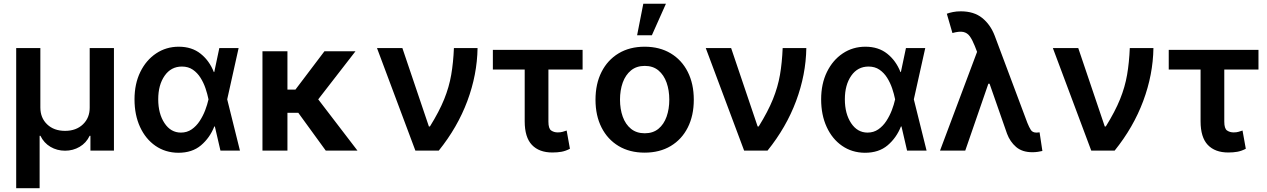

<svg xmlns="http://www.w3.org/2000/svg" viewBox="-20 -801 6738 1021"><path d="M66.1 199.9V-545.5H194.6V-229.4Q194.6 -174 230.8 -139.6Q267 -105.1 326 -105.1Q384.9 -105.1 421.2 -139.9Q457.4 -174.7 457 -229.4V-545.5H585.9V0H460.9V-78.8H456.7Q438.6 -40.8 403.4 -20.2Q368.3 0.4 326 0.4Q283.4 0.4 248.4 -20.2Q213.4 -40.8 195 -78.8H190.7V199.9Z M927.6 11.4Q859 10.7 806.6 -25.6Q754.3 -61.8 724.8 -125.7Q695.3 -189.6 695.3 -272.7Q695.3 -355.5 726.2 -418.5Q757.1 -481.5 810.4 -517Q863.6 -552.6 930.8 -552.6Q1000 -552.6 1046.7 -515.4Q1093.4 -478.3 1117.2 -417.6H1119.3L1146.3 -545.5H1248.9L1188.2 -272.7L1256 0H1152.3L1122.5 -128.6H1119.7Q1095.9 -68.2 1048.8 -28.2Q1001.8 11.7 927.6 11.4ZM1088.8 -272.7 1088.4 -274.1Q1083.1 -300.8 1073 -330.8Q1062.9 -360.8 1046.3 -387.3Q1029.8 -413.7 1005.5 -430.4Q981.2 -447.1 947.4 -447.1Q889.6 -447.1 855.5 -398.3Q821.4 -349.4 821.4 -273.1Q821.4 -196.4 854.8 -146.1Q888.1 -95.9 942.1 -95.9Q974.4 -95.9 999.3 -113.1Q1024.1 -130.3 1041.9 -157.5Q1059.7 -184.7 1071.2 -215Q1082.7 -245.4 1088.4 -271.3Z M1508.5 -528.4V-324.6H1551.1L1705.3 -528.4H1870.4L1672.2 -272.7L1881 0H1712.4L1566.1 -201.3H1508.5V0H1375.7V-528.4Z M2188.9 0 1984.7 -545.5H2119.7L2260.7 -128.6H2266.3Q2315.7 -208.1 2342 -273.3Q2368.3 -338.4 2379.4 -403.1Q2390.6 -467.7 2393.8 -545.5H2519.5Q2517.4 -403.8 2465.2 -263.8Q2413 -123.9 2313.2 0Z M3078.1 -535.9V-431.1H2896.3V-154.1Q2896.3 -117.2 2911 -107.1Q2925.8 -96.9 2945.7 -96.9Q2961.3 -96.9 2971.9 -100.1Q2982.6 -103.3 2993.3 -106.9L3010.7 -9.9Q2987.6 2.1 2965.9 6Q2944.2 9.9 2917.3 9.9Q2846.9 9.9 2808.6 -30.4Q2770.2 -70.7 2770.2 -156.2V-431.1H2600.9V-535.9Z M3408 10.7Q3328.1 10.7 3269.5 -24.5Q3210.9 -59.7 3178.8 -123Q3146.7 -186.4 3146.7 -270.6Q3146.7 -355.1 3178.8 -418.5Q3210.9 -481.9 3269.5 -517.2Q3328.1 -552.6 3408 -552.6Q3487.9 -552.6 3546.7 -517.2Q3605.5 -481.9 3637.4 -418.5Q3669.4 -355.1 3669.4 -270.6Q3669.4 -186.4 3637.4 -123Q3605.5 -59.7 3546.7 -24.5Q3487.9 10.7 3408 10.7ZM3408.7 -92.3Q3452.4 -92.3 3481.4 -116.1Q3510.3 -139.9 3524.7 -180.6Q3539.1 -221.2 3539.1 -271Q3539.1 -321 3524.7 -361.7Q3510.3 -402.3 3481.4 -426.5Q3452.4 -450.6 3408.7 -450.6Q3364.7 -450.6 3335.4 -426.5Q3306.1 -402.3 3291.5 -361.7Q3277 -321 3277 -271Q3277 -221.2 3291.5 -180.6Q3306.1 -139.9 3335.4 -116.1Q3364.7 -92.3 3408.7 -92.3ZM3367.9 -613.3 3400.9 -781.2H3521.3L3446.4 -613.3Z M3937.1 0 3733 -545.5H3867.9L4008.9 -128.6H4014.6Q4063.9 -208.1 4090.2 -273.3Q4116.5 -338.4 4127.7 -403.1Q4138.8 -467.7 4142 -545.5H4267.8Q4265.6 -403.8 4213.4 -263.8Q4161.2 -123.9 4061.4 0Z M4578.8 11.4Q4510.3 10.7 4457.9 -25.6Q4405.5 -61.8 4376.1 -125.7Q4346.6 -189.6 4346.6 -272.7Q4346.6 -355.5 4377.5 -418.5Q4408.4 -481.5 4461.6 -517Q4514.9 -552.6 4582 -552.6Q4651.3 -552.6 4698 -515.4Q4744.7 -478.3 4768.5 -417.6H4770.6L4797.6 -545.5H4900.2L4839.5 -272.7L4907.3 0H4803.6L4773.8 -128.6H4771Q4747.2 -68.2 4700.1 -28.2Q4653.1 11.7 4578.8 11.4ZM4740.1 -272.7 4739.7 -274.1Q4734.4 -300.8 4724.3 -330.8Q4714.1 -360.8 4697.6 -387.3Q4681.1 -413.7 4656.8 -430.4Q4632.5 -447.1 4598.7 -447.1Q4540.8 -447.1 4506.7 -398.3Q4472.7 -349.4 4472.7 -273.1Q4472.7 -196.4 4506 -146.1Q4539.4 -95.9 4593.4 -95.9Q4625.7 -95.9 4650.6 -113.1Q4675.4 -130.3 4693.2 -157.5Q4710.9 -184.7 4722.5 -215Q4734 -245.4 4739.7 -271.3Z M5469.8 8.5Q5415.8 8.5 5383.3 -19.5Q5350.9 -47.6 5335.2 -89.8L5242.2 -355.8H5235.8L5112.9 0H4978.7L5175.8 -525.2L5163.4 -557.2Q5150.6 -589.1 5137.3 -607.8Q5123.9 -626.4 5102.8 -631Q5081.7 -635.7 5044.7 -625.4L5014.9 -728Q5028.8 -733.3 5047.6 -737Q5066.4 -740.8 5089.1 -740.8Q5159.1 -740.8 5202.9 -705.6Q5246.8 -670.5 5269.5 -611.2L5443.2 -147.7Q5452.8 -123.9 5461.8 -109.9Q5470.9 -95.9 5491.5 -95.9Q5495.4 -95.9 5499.1 -96.4Q5502.8 -96.9 5508.2 -97.3L5523.1 1.8Q5513.5 4.3 5498.9 6.4Q5484.4 8.5 5469.8 8.5Z M5783 0 5578.8 -545.5H5713.8L5854.8 -128.6H5860.4Q5909.8 -208.1 5936.1 -273.3Q5962.4 -338.4 5973.5 -403.1Q5984.7 -467.7 5987.9 -545.5H6113.6Q6111.5 -403.8 6059.3 -263.8Q6007.1 -123.9 5907.3 0Z M6672.2 -535.9V-431.1H6490.4V-154.1Q6490.4 -117.2 6505.1 -107.1Q6519.9 -96.9 6539.8 -96.9Q6555.4 -96.9 6566.1 -100.1Q6576.7 -103.3 6587.4 -106.9L6604.8 -9.9Q6581.7 2.1 6560 6Q6538.4 9.9 6511.4 9.9Q6441.1 9.9 6402.7 -30.4Q6364.3 -70.7 6364.3 -156.2V-431.1H6195V-535.9Z"/></svg>

Font: Inter UI Semi Bold
Style: Regular
Weight: 600
Designer: Rasmus Andersson
Foundry: rsms
Version: 3.2;8d6f07862